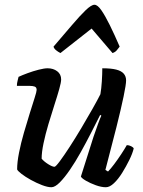

<svg xmlns="http://www.w3.org/2000/svg" viewBox="-20 -787 602 807"><path d="M196 0Q180 0 156.5 -9Q133 -18 109.5 -31Q86 -44 70 -56.5Q54 -69 52 -75Q52 -105 60 -145.5Q68 -186 80.5 -229Q93 -272 105 -310.5Q117 -349 125.5 -375.5Q134 -402 134 -409Q134 -420 126 -423Q118 -426 106 -426H51Q51 -437 54 -448Q57 -459 58 -464Q73 -471 96 -479.5Q119 -488 142.5 -494Q166 -500 180 -500Q204 -500 220.5 -487.5Q237 -475 237 -453Q237 -441 229 -412.5Q221 -384 208.5 -345.5Q196 -307 183.5 -265Q171 -223 163 -185Q155 -147 155 -120Q165 -108 182.5 -97Q200 -86 209 -86Q214 -86 231.5 -109.5Q249 -133 273 -170Q297 -207 322 -249Q347 -291 368.5 -329Q390 -367 402 -391Q406 -414 408 -445Q410 -476 410 -500Q447 -500 468.5 -494.5Q490 -489 500 -477.5Q510 -466 510 -449Q510 -432 499.5 -381.5Q489 -331 469.5 -253Q450 -175 423 -73L434 -66Q445 -77 460 -97Q475 -117 489.5 -139Q504 -161 513 -177Q522 -177 531 -172.5Q540 -168 542 -163Q537 -142 523.5 -114.5Q510 -87 493.5 -60.5Q477 -34 459 -17Q441 0 425 0Q406 0 382.5 -8.5Q359 -17 341 -27.5Q323 -38 320 -45L373 -212Q383 -241 392 -266Q401 -291 406 -301L401 -304Q384 -270 363 -229Q342 -188 319.5 -147.5Q297 -107 274 -73.5Q251 -40 231 -20Q211 0 196 0ZM234 -564Q224 -569 215.5 -576Q207 -583 205 -591Q248 -641 282 -681Q316 -721 340 -744Q364 -767 377 -767Q390 -767 406 -744Q422 -721 441.5 -681.5Q461 -642 483 -591Q478 -585 471.5 -576.5Q465 -568 453 -564L365 -667Z"/></svg>

Font: Texturina Medium 12pt SemiBold
Style: Italic
Weight: 600
Italic angle: -11°
Version: Version 1.002